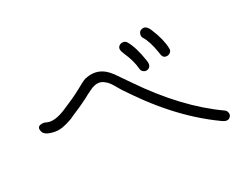

<svg xmlns="http://www.w3.org/2000/svg" viewBox="-89 -867 1177 905"><g transform="rotate(-20 500.0 -414.5)"><path d="M653.3 -537.1Q665 -505.9 644.5 -495.1Q633.8 -489.3 622.1 -494.6Q610.4 -500 607.4 -512.7Q596.7 -555.7 563.5 -604.5Q563.5 -605.5 562.5 -605.5Q562.5 -606.4 561.5 -608.4Q545.9 -629.9 555.7 -644.5Q562.5 -654.3 575.7 -655.8Q588.9 -657.2 597.7 -647.5Q628.9 -610.4 653.3 -537.1ZM772.5 -555.7Q776.4 -543 768.1 -533.2Q759.8 -523.4 746.1 -523.4Q733.4 -523.4 727.5 -534.2Q723.6 -541 719.7 -554.7Q698.2 -616.2 672.9 -643.6Q665 -653.3 668 -666.5Q670.9 -679.7 681.6 -683.6Q705.1 -695.3 725.6 -661.1Q762.7 -603.5 772.5 -555.7ZM919.9 -188.5Q929.7 -183.6 933.1 -171.4Q936.5 -159.2 927.7 -149.4Q915 -134.8 888.7 -147.5Q831.1 -174.8 775.4 -210Q675.8 -272.5 579.1 -363.3Q540 -400.4 496.1 -446.3Q491.2 -451.2 478.5 -466.8Q465.8 -482.4 455.6 -492.2Q445.3 -502 434.6 -506.8Q421.9 -514.6 408.7 -515.1Q395.5 -515.6 383.8 -510.7Q372.1 -505.9 363.3 -499.5Q354.5 -493.2 340.8 -483.4Q305.7 -454.1 243.2 -414.1Q242.2 -413.1 233.9 -407.7Q225.6 -402.3 223.6 -400.4Q170.9 -369.1 135.7 -369.1Q78.1 -369.1 70.3 -395.5V-394.5Q61.5 -416 78.1 -422.9Q93.8 -429.7 111.3 -423.8Q147.5 -414.1 205.1 -450.2Q266.6 -489.3 301.8 -517.6Q305.7 -520.5 315.9 -528.8Q326.2 -537.1 331.1 -541Q335.9 -544.9 344.7 -550.8Q353.5 -556.6 362.3 -558.6H361.3Q419.9 -580.1 469.7 -543Q480.5 -534.2 487.3 -528.3L552.7 -461.9Q732.4 -276.4 919.9 -188.5Z"/></g></svg>

Font: irohamaru Light
Style: Regular
Weight: 200
Designer: [Source Han Sans]
Ryoko NISHIZUKA  (kana & ideographs); Paul D. Hunt (Latin, Greek & Cyrillic); Wenlong ZHANG  (bopomofo
Version: Version 1.01